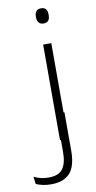

<svg xmlns="http://www.w3.org/2000/svg" viewBox="-158 -699 459 917"><g transform="rotate(-10 72.0 -241.0)"><path d="M91 -22.5V-486.5H130.5V-22.5ZM111 -585.5Q95.5 -585.5 87.8 -594.5Q80 -603.5 80 -620.5V-624.5Q80 -641 87.8 -650Q95.5 -659 111 -659Q126.5 -659 134 -650Q141.5 -641 141.5 -624.5V-620.5Q141.5 -603 134 -594.2Q126.5 -585.5 111 -585.5ZM12 177.5Q-8.5 177.5 -27.5 173.2Q-46.5 169 -59.5 163L-64 127Q-47.5 135.5 -29.8 139.5Q-12 143.5 7 143.5Q56.5 143.5 76 116.2Q95.5 89 95.5 36V-150.5H135V38Q135 82.5 123 113.8Q111 145 84 161.2Q57 177.5 12 177.5Z"/></g></svg>

Font: Anek Gurmukhi ExtraLight
Style: Regular
Weight: 250
Designer: Sarang Kulkarni (Gurmukhi), Yesha Goshar (Latin)
Foundry: Ek Type
Version: Version 1.003